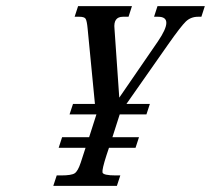

<svg xmlns="http://www.w3.org/2000/svg" viewBox="-20 -608 690 628"><path d="M382.3 -553.2Q350.1 -553.2 354.5 -513.7L370.1 -288.6L496.6 -472.7Q551.3 -553.2 497.1 -553.2H483.9L495.1 -587.9H649.9L638.7 -553.2H627.9Q604 -553.2 587.6 -537.4Q571.3 -521.5 530.8 -463.9L393.6 -268.1H470.2L459 -233.9H371.6L347.7 -159.2H434.6L423.3 -124.5H336.4L328.1 -99.6Q313.5 -54.2 315.2 -44.2Q316.9 -34.2 358.9 -34.2H373.5L362.3 0H154.3L165.5 -34.2H179.7Q213.9 -34.2 224.4 -41.3Q234.9 -48.3 244.1 -76.2L259.8 -124.5H171.9L183.1 -159.2H271.5L295.4 -233.9H207.5L218.8 -268.1H290.5L266.6 -514.6Q264.2 -540 260 -546.6Q255.9 -553.2 239.3 -553.2H224.1L235.4 -587.9H411.6L400.4 -553.2Z"/></svg>

Font: RIT Rachana
Style: Italic
Weight: 400
Designer: Hussain KH
Version: 1.5.2